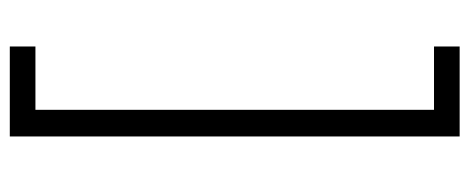

<svg xmlns="http://www.w3.org/2000/svg" viewBox="-296 -490 935 382"><g transform="rotate(90 171.0 -298.5)"><path d="M251 149V-746H72V-695H198V98H72V149Z"/></g></svg>

Font: Josefin Slab Medium
Style: Regular
Weight: 500
Designer: Santiago Orozco
Foundry: Typemade
Version: Version 2.000